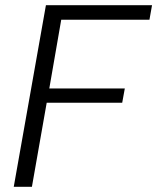

<svg xmlns="http://www.w3.org/2000/svg" viewBox="-20 -720 606 740"><path d="M33 0 157 -700H566L556 -644H216L170 -379H461L451 -324H160L103 0Z"/></svg>

Font: DM Sans 20pt Light
Style: Italic
Weight: 300
Italic angle: -10°
Version: Version 4.004;gftools[0.9.30]